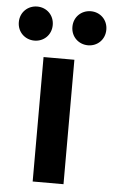

<svg xmlns="http://www.w3.org/2000/svg" viewBox="-72 -775 478 812"><g transform="rotate(5 167.0 -369.5)"><path d="M98.1 -528.3V0H229V-528.3ZM-19 -666.5C-19 -624 13.7 -594.2 53.2 -594.2C92.8 -594.2 125 -624 125 -666.5C125 -709 92.8 -738.8 53.2 -738.8C13.7 -738.8 -19 -709 -19 -666.5ZM208.5 -666.5C208.5 -624 241.2 -594.2 280.8 -594.2C320.3 -594.2 352.5 -624 352.5 -666.5C352.5 -709 320.3 -738.8 280.8 -738.8C241.2 -738.8 208.5 -709 208.5 -666.5Z"/></g></svg>

Font: Wand UI Pro Bold
Style: Regular
Weight: 700
Designer: Andreas Faust
Version: Version 1.003;FEAKit 1.0